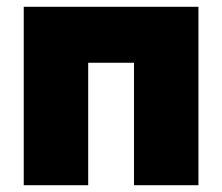

<svg xmlns="http://www.w3.org/2000/svg" viewBox="-20 -546 655 566"><path d="M50 0V-526H565V0H375V-361H240V0Z"/></svg>

Font: Raleway-v4020 Black
Style: Regular
Weight: 900
Designer: Matt McInerney, Pablo Impallari, Rodrigo Fuenzalida
Foundry: Matt McInerney, Pablo Impallari, Rodrigo Fuenzalida
Version: Version 4.020;PS 004.020;hotconv 1.0.88;makeotf.lib2.5.64775